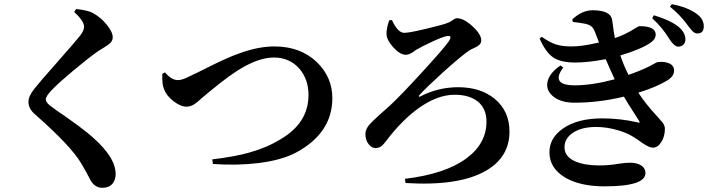

<svg xmlns="http://www.w3.org/2000/svg" viewBox="-20 -843 3385 918"><path d="M469 55Q435 55 414 21Q392 -23 367 -64Q318 -146 150 -294Q116 -322 116 -356Q116 -383 143 -417Q167 -448 254 -546Q344 -648 363 -672.5Q382 -697 382 -715Q382 -742 335 -786L344 -800Q398 -794 422 -782Q461 -761 490 -725.5Q519 -690 519 -665Q519 -649 507 -637Q500 -630 476 -615Q459 -605 450 -599Q399 -563 330.5 -505.5Q262 -448 233 -418Q199 -384 199 -368Q199 -350 233 -328Q251 -314 290 -288Q364 -236 398 -208Q456 -161 489 -118Q533 -61 533 -11Q533 16 519 34Q502 55 469 55Z M998 -59 995 -81Q1103 -94 1170 -113Q1254 -136 1321 -177Q1455 -255 1455 -389Q1455 -463 1412 -514Q1365 -568 1289 -568Q1218 -568 1126 -512Q1075 -481 998 -418Q983 -406 977 -401Q965 -391 946 -375Q920 -351 908 -344Q890 -333 872 -333Q843 -333 808.5 -360Q774 -387 764 -418Q755 -438 756 -481Q756 -487 756 -490L769 -497Q799 -460 831 -460Q852 -460 888 -479Q913 -490 968 -518Q1067 -568 1122 -587Q1214 -621 1292 -621Q1416 -621 1495 -546Q1569 -474 1569 -374Q1569 -209 1400 -116Q1329 -77 1213 -63Q1112 -51 998 -59Z M1919 32 1916 12Q2108 -11 2209 -85Q2306 -156 2306 -262Q2306 -324 2264 -358Q2223 -390 2154 -390Q2070 -390 1979 -324Q1902 -268 1830 -174Q1815 -154 1806 -146Q1793 -135 1775 -135Q1758 -135 1743 -153Q1727 -173 1727 -203Q1727 -224 1746 -247Q1759 -262 1799 -298Q1828 -323 1844 -338Q1893 -383 1996.5 -496Q2100 -609 2124 -643Q2148 -677 2114 -670Q2089 -664 2045 -643Q2003 -624 1972 -606Q1967 -604 1959 -597Q1937 -581 1921 -581Q1893 -581 1861.5 -615.5Q1830 -650 1828 -678Q1827 -707 1841 -746L1854 -747Q1882 -686 1913 -686Q1937 -686 2020 -706Q2101 -725 2124 -735Q2134 -739 2145.5 -747.5Q2157 -756 2164 -756Q2197 -756 2239 -717.5Q2281 -679 2281 -650Q2281 -636 2270 -627Q2263 -621 2246 -613Q2232 -607 2226 -603Q2195 -584 2100 -499Q2010 -417 1986 -389Q1981 -385 1983 -382Q1985 -379 1990 -382Q2075 -426 2171 -426Q2278 -426 2346 -370Q2416 -311 2416 -214Q2416 -92 2304 -27Q2175 48 1919 32Z M2870 48Q2756 48 2684 7Q2607 -38 2607 -115Q2607 -183 2671 -228Q2740 -277 2860 -277Q2945 -277 3028 -258Q3044 -252 3035 -266Q3030 -275 3014 -299Q2982 -348 2963 -381Q2844 -352 2727 -352Q2664 -352 2627.5 -380Q2591 -408 2597 -448Q2604 -492 2660 -530L2673 -520Q2642 -479 2655 -457Q2668 -435 2728 -435Q2811 -435 2919 -464Q2894 -518 2876 -560Q2791 -544 2731 -544Q2663 -544 2627 -567Q2589 -592 2560 -659L2570 -667Q2609 -640 2637 -631Q2666 -621 2713 -621Q2765 -621 2844 -640Q2840 -649 2834 -666Q2829 -680 2826 -687Q2818 -707 2809 -715.5Q2800 -724 2780 -729Q2750 -735 2719 -738L2716 -750Q2763 -794 2813 -794Q2901 -794 2907 -746Q2908 -740 2910 -726Q2915 -684 2920 -661Q2971 -678 3019 -709Q3034 -718 3037 -718Q3115 -718 3115 -678Q3115 -655 3088 -637Q3041 -606 2946 -578Q2961 -533 2985 -485L2993 -488Q3060 -511 3109 -539Q3121 -546 3124 -546Q3154 -550 3177 -541Q3203 -531 3203 -505Q3203 -481 3175 -461Q3118 -426 3032 -400Q3067 -346 3120 -289Q3142 -265 3149 -256Q3159 -241 3159 -227Q3159 -191 3142 -164Q3125 -137 3102 -137Q3083 -137 3049 -161Q3023 -180 3004 -191Q2975 -209 2932 -221Q2880 -236 2830 -236Q2761 -236 2719 -208Q2679 -181 2679 -139Q2679 -92 2734 -70Q2777 -52 2846 -52Q2893 -52 2937 -60Q2969 -65 2992 -65Q3024 -65 3044 -53Q3066 -40 3066 -15Q3066 48 2870 48ZM3222 -620Q3203 -621 3180 -657Q3146 -713 3098 -756L3106 -770Q3195 -743 3231 -709Q3258 -682 3257 -654Q3257 -639 3247.5 -629.5Q3238 -620 3222 -620ZM3314 -683Q3303 -683 3292 -693Q3285 -700 3267 -723L3266 -725Q3230 -774 3183 -811L3192 -823Q3270 -808 3312 -776Q3345 -752 3345 -717Q3345 -683 3314 -683Z"/></svg>

Font: GenRyuMin TW B
Style: Regular
Weight: 700
Version: Version 1.501;PS 1;hotconv 16.6.51;makeotf.lib2.5.65220